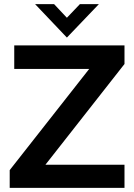

<svg xmlns="http://www.w3.org/2000/svg" viewBox="-20 -910 650 930"><path d="M304 -728 459 -890H367L304 -824L242 -890H150ZM27 0H583V-112H200L583 -600V-690H49V-576H412L27 -86Z"/></svg>

Font: FREAK Grotesk Next
Style: Bold
Weight: 700
Width: 3
Designer: La Scuola Open Source
Foundry: La Scuola Open Source
Version: Version 1.000;PS 1.0;hotconv 1.0.72;makeotf.lib2.5.5900